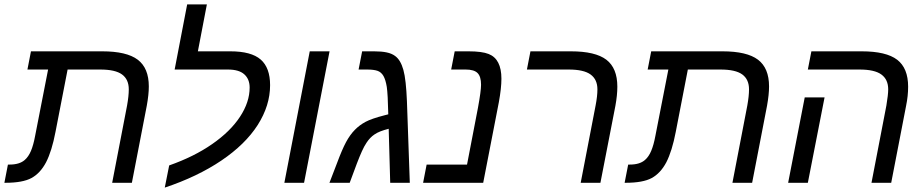

<svg xmlns="http://www.w3.org/2000/svg" viewBox="-40 -833 4211 875"><path d="M169.9 -93.3Q143.6 -43.5 103.5 -21.7Q63.5 0 -15.1 0H-20L-3.9 -83H3.9Q48.8 -83 72.8 -104Q89.8 -118.7 101.1 -145.3Q112.3 -171.9 120.1 -213.9L179.2 -516.1H85L101.1 -599.1H425.8Q537.1 -599.1 587.6 -561Q638.2 -522.9 638.2 -439Q638.2 -402.3 628.9 -351.1L561 0H471.2L539.1 -352.1Q546.9 -395.5 546.9 -425.8Q546.9 -471.2 516.1 -493.7Q485.4 -516.1 417 -516.1H268.1L212.9 -231.9Q196.3 -144.5 169.9 -93.3Z M1097.7 -434.1Q1097.7 -472.2 1073.5 -494.1Q1049.3 -516.1 999 -516.1H755.9L813 -813H902.8L861.8 -599.1H1009.8Q1105 -599.1 1147.9 -561.8Q1190.9 -524.4 1190.9 -444.8Q1190.9 -352.1 1134.3 -263.2Q1077.6 -174.8 968.8 -101.3Q859.9 -27.8 710.9 22L731 -79.1Q844.7 -119.1 926.8 -176.3Q1009.8 -233.9 1053.7 -300.8Q1097.7 -367.7 1097.7 -434.1Z M1461.9 -599.1 1345.7 0H1255.9L1371.6 -599.1Z M1664.6 -599.1Q1698.7 -599.1 1721.9 -594.2Q1745.1 -589.4 1760.3 -578.1Q1785.6 -560.1 1798.3 -514.6Q1804.7 -491.7 1808.6 -455.8Q1812.5 -419.9 1814.5 -372.1L1827.6 0H1738.3L1731.4 -246.1Q1710 -240.7 1693.8 -234.4Q1677.7 -228 1666.5 -220.2Q1646 -206.5 1630.4 -182.6Q1619.6 -166.5 1609.4 -143.8Q1599.1 -121.1 1586.4 -87.9L1553.7 0H1461.4L1495.6 -88.9Q1518.6 -150.9 1536.9 -185.1Q1555.2 -219.2 1577.6 -241.7Q1598.1 -262.7 1625.7 -277.6Q1653.3 -292.5 1712.4 -307.6L1729.5 -312Q1728.5 -358.4 1726.8 -389.4Q1725.1 -420.4 1722.7 -437Q1717.3 -469.7 1707.5 -486.8Q1697.3 -504.4 1680.2 -510.3Q1663.1 -516.1 1633.3 -516.1H1594.2L1610.4 -599.1Z M2233.4 -367.2 2162.1 0H1888.2L1904.3 -83H2088.4L2138.2 -341.8Q2152.3 -418.5 2152.3 -446.8Q2152.3 -483.9 2136.5 -500Q2120.6 -516.1 2082.5 -516.1H2016.1L2032.2 -599.1H2095.2Q2156.7 -599.1 2187 -586.9Q2245.1 -564 2245.1 -474.1Q2245.1 -453.1 2242.2 -426.3Q2239.3 -399.4 2233.4 -367.2Z M2764.6 -351.1 2696.3 0H2606.4L2674.3 -352.1Q2682.6 -395 2682.6 -425.8Q2682.6 -470.7 2651.6 -493.4Q2620.6 -516.1 2552.2 -516.1H2361.3L2377.4 -599.1H2561.5Q2673.3 -599.1 2723.4 -560.8Q2773.4 -522.5 2773.4 -438Q2773.4 -398.9 2764.6 -351.1Z M2996.6 -93.3Q2970.2 -43.5 2930.2 -21.7Q2890.1 0 2811.5 0H2806.6L2822.8 -83H2830.6Q2875.5 -83 2899.4 -104Q2916.5 -118.7 2927.7 -145.3Q2939 -171.9 2946.8 -213.9L3005.9 -516.1H2911.6L2927.7 -599.1H3252.4Q3363.8 -599.1 3414.3 -561Q3464.8 -522.9 3464.8 -439Q3464.8 -402.3 3455.6 -351.1L3387.7 0H3297.9L3365.7 -352.1Q3373.5 -395.5 3373.5 -425.8Q3373.5 -471.2 3342.8 -493.7Q3312 -516.1 3243.7 -516.1H3094.7L3039.6 -231.9Q3022.9 -144.5 2996.6 -93.3Z M4089.4 -351.1 4021.5 0H3931.6L3999.5 -352.1Q4007.8 -401.9 4007.8 -425.8Q4007.8 -470.7 3976.8 -493.4Q3945.8 -516.1 3877.4 -516.1H3641.6L3657.7 -599.1H3886.7Q3998.5 -599.1 4048.6 -560.8Q4098.6 -522.5 4098.6 -438Q4098.6 -395.5 4089.4 -351.1ZM3717.8 -389.2 3641.6 0H3551.8L3627.4 -389.2Z"/></svg>

Font: Arimo
Style: Italic
Weight: 400
Italic angle: -12°
Designer: Steve Matteson
Foundry: Monotype Imaging Inc.
Version: Version 1.33